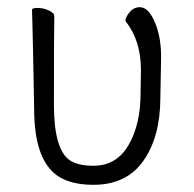

<svg xmlns="http://www.w3.org/2000/svg" viewBox="-20 -501 540 534"><path d="M240 13Q177 13 140 -12Q75 -57 75 -198Q71 -413 70 -440L69 -474Q70 -479 85 -479Q100 -479 115.5 -472Q131 -465 131 -456Q130 -401 130 -210Q130 -87 173 -56Q196 -40 240 -40Q304 -40 337.5 -97.5Q371 -155 371 -242L372 -306Q372 -388 330 -441L329 -444Q329 -453 340.5 -467Q352 -481 369 -481Q393 -481 411 -438.5Q429 -396 428 -337Q427 -278 426 -230Q426 -121 379 -54Q332 13 240 13Z"/></svg>

Font: LXGW WenKai Mono TC Light
Style: Regular
Weight: 300
Designer: LXGW / Fontworks Inc.
Foundry: LXGW / Fontworks Inc.
Version: Version 1.330